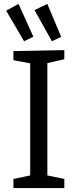

<svg xmlns="http://www.w3.org/2000/svg" viewBox="-20 -953 393 973"><path d="M306 -699V-653L220 -633V-64L306 -46V0H48V-46L133 -64V-632L48 -648V-694ZM149 -767 102 -744 11 -899 74 -933ZM290 -766 243 -744 155 -902 220 -933Z"/></svg>

Font: Bitter Pro
Style: Regular
Weight: 400
Designer: Sol Matas, and Bitter project Authors
Foundry: Sol Matas
Version: Version 1.010